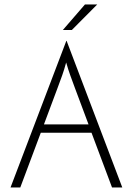

<svg xmlns="http://www.w3.org/2000/svg" viewBox="-20 -826 585 846"><path d="M26.4 0 272.2 -645.8H273.6L518.8 0H473.6L383.3 -241H159.7L69.4 0ZM173.6 -277.8H370.1L310.4 -437.5Q297.9 -470.8 289.6 -494.1Q281.2 -517.4 271.5 -550.7Q262.5 -517.4 254.2 -494.4Q245.8 -471.5 233.3 -437.5ZM256.9 -693.8 354.2 -806.2H408.3L296.5 -693.8Z"/></svg>

Font: Afacad Flux ExtraLight
Style: Regular
Weight: 250
Designer: Kristian Moeller
Foundry: Dicotype
Version: Version 1.100